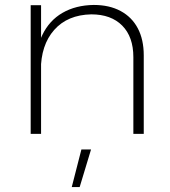

<svg xmlns="http://www.w3.org/2000/svg" viewBox="-20 -541 688 776"><path d="M519 -310Q519 -392 474 -437.5Q429 -483 349 -483Q253 -481 199 -420Q145 -359 145 -255H123Q123 -341 151 -399.5Q179 -458 232.5 -489Q286 -520 359 -521Q422 -521 467.5 -496.5Q513 -472 537 -426.5Q561 -381 561 -317V0H519ZM104 -520H146V0H104ZM309 63H348L302 215H270Z"/></svg>

Font: Alexandria ExtraLight
Style: Regular
Weight: 250
Designer: Mohamed Gaber
Foundry: Kief Type Foundry
Version: Version 5.100